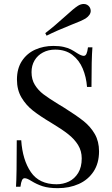

<svg xmlns="http://www.w3.org/2000/svg" viewBox="-20 -956 580 990"><path d="M63 0ZM377.4 -682.1Q399.9 -668 411.6 -668Q420.9 -668 425.8 -678.5Q430.7 -689 433.6 -711.9H456.5Q451.7 -653.3 451.7 -507.8H428.7Q424.8 -559.1 406.5 -602.5Q388.2 -646 352.8 -673.1Q317.4 -700.2 264.6 -700.2Q229.5 -700.2 201.7 -685.5Q173.8 -670.9 158.2 -644.5Q142.6 -618.2 142.6 -584Q142.6 -545.9 159.9 -518.1Q177.2 -490.2 204.3 -469.7Q231.4 -449.2 280.8 -418.9L310.5 -400.9Q373.5 -361.3 410.2 -332.3Q446.8 -303.2 468.8 -264.9Q490.7 -226.6 490.7 -175.8Q490.7 -114.3 462.4 -71.5Q434.1 -28.8 386 -7.3Q337.9 14.2 278.3 14.2Q230.5 14.2 199.7 4.2Q168.9 -5.9 141.6 -22.9Q119.1 -37.1 107.4 -37.1Q98.1 -37.1 93.3 -26.6Q88.4 -16.1 85.4 6.8H62.5Q66.4 -47.9 66.4 -232.9H89.4Q96.2 -131.3 139.2 -68.6Q182.1 -5.9 271.5 -5.9Q305.7 -5.9 335.2 -20Q364.7 -34.2 383.1 -64.2Q401.4 -94.2 401.4 -139.2Q401.4 -177.7 382.6 -208.3Q363.8 -238.8 331.5 -264.2Q299.3 -289.6 245.6 -321.8Q186 -357.4 149.9 -385.7Q113.8 -414.1 90.6 -453.4Q67.4 -492.7 67.4 -545.9Q67.4 -602.5 93 -641.6Q118.7 -680.7 161.4 -700Q204.1 -719.2 255.4 -719.2Q286.1 -719.2 308.3 -714.1Q330.6 -709 345.2 -701.4Q359.9 -693.8 377.4 -682.1ZM411.6 -935.5Q431.2 -935.5 442.4 -918.9Q447.8 -909.7 447.8 -900.4Q447.8 -878.4 421.4 -860.8Q399.4 -847.7 350.1 -829.1Q272 -797.9 220.2 -772L213.4 -785.2Q257.8 -818.8 319.8 -875Q361.3 -913.1 381.3 -925.8Q396.5 -935.5 411.6 -935.5Z"/></svg>

Font: Playfair Display SC
Style: Regular
Weight: 400
Designer: Claus Eggers Sørensen
Foundry: Claus Eggers Sørensen
Version: Version 1.004;PS 001.004;hotconv 1.0.70;makeotf.lib2.5.58329